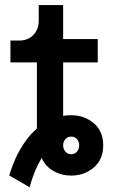

<svg xmlns="http://www.w3.org/2000/svg" viewBox="-20 -665 464 772"><path d="M17.1 40.5Q17.1 40.5 23.2 21.5Q29.3 2.4 42.2 -27.1Q55.2 -56.6 76.7 -89.1Q98.1 -121.6 128.4 -148.4V-414.1H22V-502H57.1Q92.3 -502 114 -524.2Q135.7 -546.4 135.7 -581.5V-644.5H233.9V-507.8H373V-414.1H233.9V-199.2Q248.5 -201.7 263.2 -201.7Q264.6 -201.7 266.1 -201.7Q266.1 -201.7 266.1 -201.7H266.6Q318.8 -201.7 356.9 -169.7Q395 -137.7 395 -80.6Q395 -23.4 356.9 8.8Q318.8 41 266.1 41Q227.1 41 194.8 22.5Q162.6 3.9 147.5 -29.8Q130.9 -2 120.1 25.1Q109.4 52.2 104.2 70.1Q99.1 87.9 99.1 87.9ZM266.1 -44.9Q280.8 -44.9 289.6 -55.4Q298.3 -65.9 298.3 -80.6Q298.3 -95.2 289.6 -105.5Q280.8 -115.7 266.6 -115.7H266.1Q251.5 -115.7 242.7 -105.2Q233.9 -94.7 233.9 -80.6Q233.9 -65.9 242.9 -55.4Q252 -44.9 266.1 -44.9Z"/></svg>

Font: Giphurs Medium
Style: Regular
Weight: 500
Version: Version 0.920; ttfautohint (v1.8.4.7-5d5b)